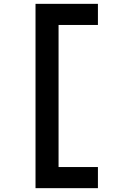

<svg xmlns="http://www.w3.org/2000/svg" viewBox="-20 -810 620 1000"><path d="M165 170H490V60H285V-680H490V-790H165Z"/></svg>

Font: CommitMono-dimboump
Style: Bold
Weight: 700
Monospace: yes
Designer: Eigil Nikolajsen
Foundry: Eigil Nikolajsen
Version: Version 1.143